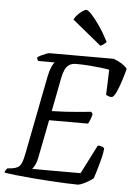

<svg xmlns="http://www.w3.org/2000/svg" viewBox="-70 -1005 742 1052"><g transform="rotate(5 301.0 -479.0)"><path d="M399 0Q371 0 329 -2Q287 -4 238.5 -7Q190 -10 142 -14Q94 -18 54.5 -22.5Q15 -27 -8 -31Q-6 -39 -2.5 -44.5Q1 -50 6 -55L33 -58Q52 -61 64 -68Q76 -75 84 -94Q92 -113 99 -151L182 -577Q189 -610 198 -630.5Q207 -651 215 -656H124Q122 -658 119 -662.5Q116 -667 116 -675Q123 -681 136 -687.5Q149 -694 162.5 -699Q176 -704 181 -704H534Q557 -696 578 -683Q599 -670 610 -655Q601 -621 590.5 -588.5Q580 -556 569.5 -531.5Q559 -507 548 -497Q538 -492 526 -496.5Q514 -501 510 -504L515 -642Q496 -646 466 -649.5Q436 -653 401.5 -655.5Q367 -658 332 -658Q308 -658 293.5 -648Q279 -638 271 -620.5Q263 -603 258 -580L221 -389Q263 -390 296 -392Q329 -394 362.5 -397Q396 -400 437 -404L446 -392Q441 -373 435.5 -359.5Q430 -346 425 -338H211L170 -129Q166 -106 157.5 -89Q149 -72 142 -64H408L489 -223Q502 -223 513.5 -218.5Q525 -214 525 -209Q523 -186 515.5 -155.5Q508 -125 499 -95Q490 -65 483 -43Q474 -35 457.5 -25Q441 -15 425 -8Q409 -1 399 0ZM455 -769 296 -899Q302 -913 315 -926.5Q328 -940 341.5 -949Q355 -958 362 -958Q371 -958 391 -937Q411 -916 437 -878.5Q463 -841 488 -792Q484 -788 475 -780.5Q466 -773 455 -769Z"/></g></svg>

Font: Texturina Medium 12pt Light
Style: Italic
Weight: 300
Italic angle: -11°
Version: Version 1.002